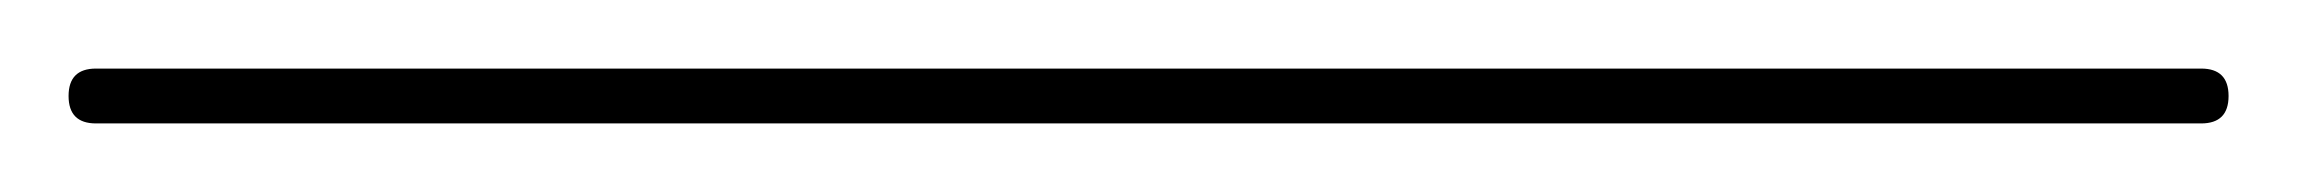

<svg xmlns="http://www.w3.org/2000/svg" viewBox="-327 -343 670 56"><g transform="rotate(90 8.0 -315.0)"><path d="M0 -8H16V-622H0ZM8 -16Q4 -16 2 -14Q0 -12 0 -8Q0 -4 2 -2Q4 0 8 0Q12 0 14 -2Q16 -4 16 -8Q16 -12 14 -14Q12 -16 8 -16ZM8 -630Q4 -630 2 -628Q0 -626 0 -622Q0 -618 2 -616Q4 -614 8 -614Q12 -614 14 -616Q16 -618 16 -622Q16 -626 14 -628Q12 -630 8 -630Z"/></g></svg>

Font: Wavefont ExtraLight
Style: Regular
Weight: 250
Version: Version 3.004;gftools[0.9.33]